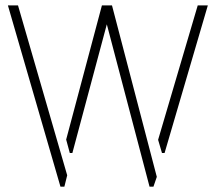

<svg xmlns="http://www.w3.org/2000/svg" viewBox="-20 -704 813 724"><path d="M9.8 -683.6 208 0H222.7L233.4 -43L47.9 -683.6ZM229.5 -177.7 243.2 -127H252.9L382.8 -612.3L543.9 0H558.6L571.3 -37.1L402.3 -683.6H364.3ZM576.2 -176.8 590.8 -127H600.6L763.7 -683.6H725.6Z"/></svg>

Font: Post No Bills Colombo Light
Style: Regular
Weight: 300
Designer: Kosala Senevirathne, Siva Puranthara, Lasantha Premarathna, Tharique Azeez
Foundry: Mooniak
Version: Version 1.220 ; ttfautohint (v1.6)